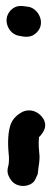

<svg xmlns="http://www.w3.org/2000/svg" viewBox="-20 -511 171 641"><path d="M6 50C2 69 12 83 16 89C32 113 67 116 88 100C99 92 100 81 106 70L108 52C110 40 112 25 112 13V11C110 -9 108 -31 110 -49V-53C114 -56 121 -65 126 -74C142 -105 115 -131 98 -138C87 -143 70 -145 54 -137C41 -130 22 -117 14 -91C4 -57 7 -17 10 15C10 20 10 27 9 37ZM23 -483C-17 -453 6 -399 41 -392L57 -389C65 -388 82 -386 96 -397C136 -426 112 -480 77 -488L62 -490C55 -491 39 -494 23 -483Z"/></svg>

Font: Stray Cat
Style: ExBlkCn
Weight: 1000
Version: Version 1.0